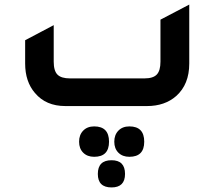

<svg xmlns="http://www.w3.org/2000/svg" viewBox="-20 -464 938 840"><path d="M266 0Q181 0 133 -57Q90 -107 90 -186V-288L215 -354V-194Q215 -154 231.5 -137.5Q248 -121 286 -121H612Q650 -121 666 -138Q682 -155 682 -194V-378L808 -444V-186Q808 -95 751 -44Q701 0 623 0ZM392 222Q362 222 344 204Q326 186 326 156Q326 126 344 107.5Q362 89 392 89Q457 89 457 156Q457 222 392 222ZM546 222Q516 222 498 204Q480 186 480 156Q480 126 498 107.5Q516 89 546 89Q611 89 611 156Q611 222 546 222ZM468 356Q408 356 408 297Q408 237 468 237Q527 237 527 297Q527 356 468 356Z"/></svg>

Font: Space Grotesk SemiBold
Style: Regular
Weight: 600
Designer: Florian Karsten
Foundry: Florian Karsten
Version: Version 2.000